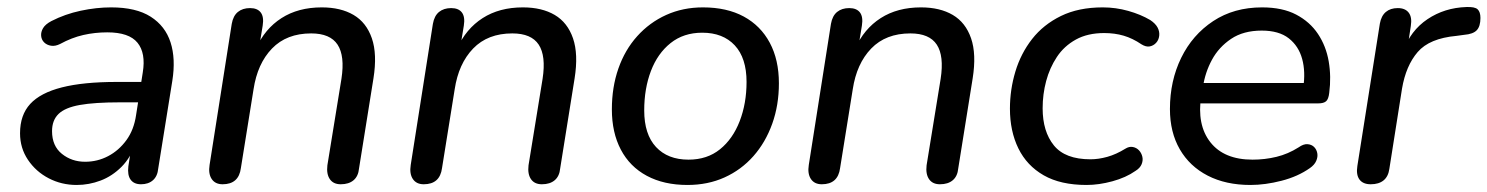

<svg xmlns="http://www.w3.org/2000/svg" viewBox="-20 -517 4230 546"><path d="M198 9Q155 9 118.5 -10Q82 -29 59.5 -62.5Q37 -96 37 -138Q37 -190 66 -221.5Q95 -253 156 -268.5Q217 -284 312 -284H393L384 -226H322Q249 -226 207 -218.5Q165 -211 146.5 -193Q128 -175 128 -144Q128 -102 156 -79.5Q184 -57 222 -57Q257 -57 287.5 -73Q318 -89 339.5 -118.5Q361 -148 367 -190L386 -311Q395 -366 371 -395.5Q347 -425 285 -425Q250 -425 217 -417.5Q184 -410 151 -392Q137 -385 125 -387Q113 -389 105.5 -396.5Q98 -404 97 -415Q96 -426 102.5 -437Q109 -448 126 -457Q165 -477 209.5 -486.5Q254 -496 296 -496Q367 -496 408.5 -469.5Q450 -443 465 -396.5Q480 -350 470 -287L430 -38Q428 -16 415 -4.5Q402 7 381 7Q361 7 351.5 -6Q342 -19 345 -44L357 -121L365 -109Q352 -69 325.5 -42.5Q299 -16 266 -3.5Q233 9 198 9Z M613 7Q592 7 582 -8Q572 -23 576 -48L639 -449Q643 -472 656.5 -483Q670 -494 691 -494Q712 -494 721.5 -481.5Q731 -469 727 -444L714 -365L708 -379Q733 -435 780.5 -465.5Q828 -496 895 -496Q949 -496 985.5 -474.5Q1022 -453 1037.5 -408Q1053 -363 1042 -294L1001 -38Q999 -16 985.5 -4.5Q972 7 949 7Q928 7 918 -7.5Q908 -22 911 -47L951 -293Q961 -358 940 -390Q919 -422 865 -422Q795 -422 753.5 -379Q712 -336 701 -263L665 -39Q659 7 613 7Z M1185 7Q1164 7 1154 -8Q1144 -23 1148 -48L1211 -449Q1215 -472 1228.5 -483Q1242 -494 1263 -494Q1284 -494 1293.5 -481.5Q1303 -469 1299 -444L1286 -365L1280 -379Q1305 -435 1352.5 -465.5Q1400 -496 1467 -496Q1521 -496 1557.5 -474.5Q1594 -453 1609.5 -408Q1625 -363 1614 -294L1573 -38Q1571 -16 1557.5 -4.5Q1544 7 1521 7Q1500 7 1490 -7.5Q1480 -22 1483 -47L1523 -293Q1533 -358 1512 -390Q1491 -422 1437 -422Q1367 -422 1325.5 -379Q1284 -336 1273 -263L1237 -39Q1231 7 1185 7Z M1935 9Q1868 9 1819.5 -17Q1771 -43 1745.5 -91.5Q1720 -140 1720 -206Q1720 -269 1738.5 -322Q1757 -375 1792 -414Q1827 -453 1874.5 -474.5Q1922 -496 1979 -496Q2047 -496 2095 -470Q2143 -444 2169 -395.5Q2195 -347 2195 -280Q2195 -218 2176 -165Q2157 -112 2122.5 -73Q2088 -34 2040.5 -12.5Q1993 9 1935 9ZM1938 -63Q1991 -63 2027.5 -92.5Q2064 -122 2083.5 -172.5Q2103 -223 2103 -284Q2103 -352 2069.5 -388Q2036 -424 1977 -424Q1924 -424 1887 -394.5Q1850 -365 1831 -315Q1812 -265 1812 -203Q1812 -135 1845.5 -99Q1879 -63 1938 -63Z M2317 7Q2296 7 2286 -8Q2276 -23 2280 -48L2343 -449Q2347 -472 2360.5 -483Q2374 -494 2395 -494Q2416 -494 2425.5 -481.5Q2435 -469 2431 -444L2418 -365L2412 -379Q2437 -435 2484.5 -465.5Q2532 -496 2599 -496Q2653 -496 2689.5 -474.5Q2726 -453 2741.5 -408Q2757 -363 2746 -294L2705 -38Q2703 -16 2689.5 -4.5Q2676 7 2653 7Q2632 7 2622 -7.5Q2612 -22 2615 -47L2655 -293Q2665 -358 2644 -390Q2623 -422 2569 -422Q2499 -422 2457.5 -379Q2416 -336 2405 -263L2369 -39Q2363 7 2317 7Z M3070 9Q2996 9 2948 -18.5Q2900 -46 2876 -95Q2852 -144 2852 -208Q2852 -262 2867.5 -313.5Q2883 -365 2915 -406Q2947 -447 2997 -471.5Q3047 -496 3116 -496Q3153 -496 3188.5 -486Q3224 -476 3251 -460Q3266 -450 3272 -438.5Q3278 -427 3276.5 -415Q3275 -403 3267.5 -395Q3260 -387 3249.5 -385Q3239 -383 3226 -391Q3201 -408 3175.5 -415.5Q3150 -423 3120 -423Q3073 -423 3039.5 -404.5Q3006 -386 2985.5 -355Q2965 -324 2955 -286.5Q2945 -249 2945 -209Q2945 -143 2977 -103.5Q3009 -64 3081 -64Q3104 -64 3129 -71Q3154 -78 3180 -94Q3191 -101 3201.5 -99Q3212 -97 3219 -89.5Q3226 -82 3228.5 -71.5Q3231 -61 3226.5 -50Q3222 -39 3209 -31Q3182 -12 3143.5 -1.5Q3105 9 3070 9Z M3536 9Q3466 9 3414.5 -17.5Q3363 -44 3335 -92.5Q3307 -141 3307 -207Q3307 -287 3339 -352.5Q3371 -418 3430 -457Q3489 -496 3569 -496Q3627 -496 3666 -475.5Q3705 -455 3728 -420.5Q3751 -386 3758.5 -342.5Q3766 -299 3760 -253Q3758 -235 3751 -229Q3744 -223 3729 -223H3378L3386 -281H3704L3686 -267Q3693 -313 3683 -349.5Q3673 -386 3645 -408Q3617 -430 3568 -430Q3516 -430 3481 -406.5Q3446 -383 3426.5 -347Q3407 -311 3401 -270L3396 -245Q3383 -162 3422 -112.5Q3461 -63 3542 -63Q3577 -63 3610 -71Q3643 -79 3673 -98Q3687 -108 3698.5 -107Q3710 -106 3717 -99Q3724 -92 3726 -81.5Q3728 -71 3723 -59.5Q3718 -48 3705 -39Q3671 -15 3624.5 -3Q3578 9 3536 9Z M3878 7Q3856 7 3846 -6.5Q3836 -20 3840 -45L3904 -450Q3908 -472 3921 -483Q3934 -494 3955 -494Q3976 -494 3986 -481Q3996 -468 3992 -443L3981 -371H3970Q3991 -430 4039.5 -462.5Q4088 -495 4150 -497Q4174 -498 4182 -490.5Q4190 -483 4190 -466Q4190 -442 4179.5 -431Q4169 -420 4144 -418L4122 -415Q4045 -408 4011.5 -369Q3978 -330 3967 -265L3931 -37Q3928 -15 3914.5 -4Q3901 7 3878 7Z"/></svg>

Font: Nunito ExtraLight Medium
Style: Italic
Weight: 500
Italic angle: -9°
Version: Version 3.602